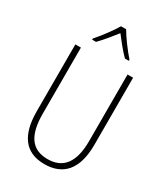

<svg xmlns="http://www.w3.org/2000/svg" viewBox="-229 -1052 1021 1166"><g transform="rotate(30 281.5 -469.0)"><path d="M153 -798V-790H180C214 -824 253 -873 282 -910C311 -872 348 -824 383 -790H410V-798C377 -835 324 -905 300 -948H264C240 -906 188 -837 153 -798ZM279 10C410 10 484 -72 484 -243V-714H445V-248C445 -97 389 -26 280 -26C169 -26 118 -100 118 -250V-714H79V-246C79 -79 143 10 279 10Z"/></g></svg>

Font: Noto Sans Mono SemiCondensed ExtraLight
Style: Regular
Weight: 200
Width: 4
Designer: Monotype Design Team
Foundry: Monotype Imaging Inc.
Version: Version 2.014